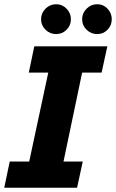

<svg xmlns="http://www.w3.org/2000/svg" viewBox="-33 -887 548 907"><path d="M-13 0 13 -124H105L195 -544H103L129 -668H474L447 -544H355L267 -124H358L331 0ZM232 -726Q203 -726 182 -746.5Q161 -767 161 -796Q161 -825 182 -846Q203 -867 232 -867Q261 -867 281.5 -846Q302 -825 302 -796Q302 -767 281.5 -746.5Q261 -726 232 -726ZM426 -726Q397 -726 376 -746.5Q355 -767 355 -796Q355 -825 376 -846Q397 -867 426 -867Q455 -867 475 -846Q495 -825 495 -796Q495 -767 475 -746.5Q455 -726 426 -726Z"/></svg>

Font: Atkinson Hyperlegible
Style: Bold Italic
Weight: 700
Italic angle: -12°
Designer: Elliott Scott, Megan Eiswerth, Linus Boman, Theodore Petrosky
Foundry: Braille Institute
Version: Version 1.006; ttfautohint (v1.8.3)